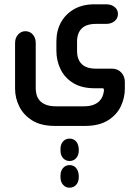

<svg xmlns="http://www.w3.org/2000/svg" viewBox="-20 -410 642 892"><path d="M375 175H235Q170 175 129.5 149.5Q89 124 69.5 84.5Q50 45 50 2V-210Q50 -234 64 -249.5Q78 -265 98 -265Q119 -265 132.5 -249.5Q146 -234 146 -210V2Q146 14 149.5 28.5Q153 43 163 55.5Q173 68 192 76Q211 84 243 84H367Q396 84 414 77Q432 70 442 59.5Q452 49 456.5 37Q461 25 462 17L463 8Q463 0 456 0H419Q360 0 320.5 -24Q281 -48 261.5 -88Q242 -128 242 -174V-218Q242 -267 263 -305.5Q284 -344 323.5 -367Q363 -390 419 -390H473Q497 -390 512.5 -377.5Q528 -365 528 -345Q528 -325 512.5 -312Q497 -299 473 -299H426Q381 -299 359.5 -277.5Q338 -256 338 -217V-173Q338 -134 359.5 -112.5Q381 -91 426 -91H500Q527 -91 543.5 -73Q560 -55 560 -29V2Q560 45 541 84.5Q522 124 481 149.5Q440 175 375 175ZM261 283Q261 260 273 247Q285 234 303 234Q322 234 333.5 247Q345 260 346 283V289Q346 311 334 324.5Q322 338 303 338Q285 338 273 324.5Q261 311 261 289ZM261 407Q261 384 273 370.5Q285 357 303 357Q322 357 333.5 370.5Q345 384 346 407V413Q346 435 334 448.5Q322 462 303 462Q285 462 273 448.5Q261 435 261 413Z"/></svg>

Font: Beiruti SemiBold
Style: Regular
Weight: 600
Designer: Arlette Boutros
Foundry: Boutros
Version: Version 1.41